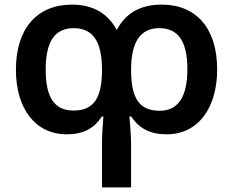

<svg xmlns="http://www.w3.org/2000/svg" viewBox="-20 -572 1010 832"><path d="M422 240H548V53C548 25 546 -8 541 -67H549C583 -15 631 10 702 10C841 10 921 -107 921 -271C921 -450 830 -552 681 -552C589 -552 525 -516 486 -442C448 -513 384 -552 292 -552C141 -552 49 -449 49 -270C49 -100 134 10 269 10C340 10 388 -15 421 -67H428C424 -22 422 18 422 55ZM299 -93C214 -93 178 -152 178 -270C178 -390 216 -450 299 -450C383 -450 422 -392 422 -269C422 -147 386 -93 299 -93ZM672 -92C583 -92 548 -147 548 -269C548 -390 588 -450 670 -450C754 -450 792 -390 792 -272C792 -154 753 -92 672 -92Z"/></svg>

Font: Noto Sans Georgian Semi
Style: Regular
Weight: 600
Designer: Monotype Design Team
Foundry: Monotype Imaging Inc.
Version: Version 1.901